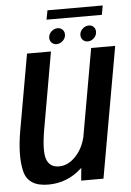

<svg xmlns="http://www.w3.org/2000/svg" viewBox="-55 -824 596 871"><g transform="rotate(-5 243.0 -389.0)"><path d="M279.5 0 285 -57.5Q283 -56 281 -54Q216.5 5 129.5 5Q38.5 5 21.2 -64.8Q4 -134.5 23.5 -248L85 -595.5H194L133.5 -251Q115.5 -150 129 -111.5Q142.5 -73 185.5 -73Q228.5 -73 263.5 -112Q294.5 -146 306.5 -196L377 -595.5H486.5L381 0ZM222.5 -626.5Q209 -626.5 200.2 -635.5Q191.5 -644.5 191.5 -657.5Q191.5 -674 204.2 -686Q217 -698 233 -698Q246.5 -698 255.2 -689.2Q264 -680.5 264 -667Q264 -650.5 251.2 -638.5Q238.5 -626.5 222.5 -626.5ZM364.5 -626.5Q351 -626.5 342.2 -635.5Q333.5 -644.5 333.5 -657.5Q333.5 -674 346.2 -686Q359 -698 375 -698Q388.5 -698 397 -689.2Q405.5 -680.5 405.5 -667Q405.5 -650.5 393 -638.5Q380.5 -626.5 364.5 -626.5ZM186.5 -741 194.5 -783H446L438.5 -741Z"/></g></svg>

Font: Anybody Medium
Style: Italic
Weight: 500
Italic angle: -10°
Designer: Tyler Finck
Foundry: Etcetera Type Company
Version: Version 1.010; ttfautohint (v1.8.3) -l 8 -r 50 -G 200 -x 14 